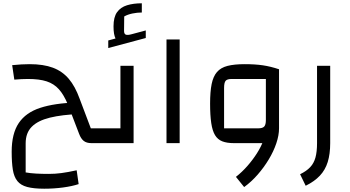

<svg xmlns="http://www.w3.org/2000/svg" viewBox="-20 -870 2127 1167"><path d="M249 277Q185 277 145.5 266.5Q106 256 85.5 230.5Q65 205 58 161.5Q51 118 51 52Q51 -58 94 -122Q137 -186 224.5 -214.5Q312 -243 444 -247L465 -177Q357 -173 283.5 -155Q210 -137 173 -99.5Q136 -62 136 1V178Q164 183 199 185Q234 187 277 187Q315 187 353 182Q391 177 446 165L458 249Q419 262 363.5 269.5Q308 277 249 277ZM532 -90H592V0H536Q506 0 489 -13.5Q472 -27 461 -56L392 -236Q368 -294 338 -327.5Q308 -361 263.5 -375.5Q219 -390 150 -390Q131 -390 110.5 -389Q90 -388 67 -386L54 -474Q83 -477 109.5 -478.5Q136 -480 160 -480Q244 -480 301.5 -458.5Q359 -437 398 -391Q437 -345 464 -270Z M552 0V-90H712V-470H792V0ZM780 -662 866 -685V-639L638 -578V-624L682 -636Q676 -649 673 -666.5Q670 -684 670 -710Q670 -766 691.5 -796Q713 -826 752 -838Q791 -850 842 -850V-794Q814 -794 785 -788Q756 -782 735 -770L734 -682Q734 -664 744.5 -659.5Q755 -655 780 -662Z M992 0V-630H1072V0Z M1402 0Q1359 0 1331 -11Q1303 -22 1287 -48.5Q1271 -75 1264 -122Q1257 -169 1257 -240Q1257 -313 1266.5 -359.5Q1276 -406 1299 -432.5Q1322 -459 1363 -469.5Q1404 -480 1467 -480Q1531 -480 1578 -473Q1625 -466 1676 -449V-90L1639 0ZM1550 -90Q1576 -90 1586 -101Q1596 -112 1596 -140V-390H1388Q1361 -390 1351.5 -379Q1342 -368 1342 -335V-90ZM1464 267 1414 205Q1451 176 1483.5 139Q1516 102 1541.5 62Q1567 22 1581.5 -17.5Q1596 -57 1596 -90H1676Q1676 -48 1659.5 1Q1643 50 1613.5 99Q1584 148 1546 191.5Q1508 235 1464 267Z M1838 259 1804 189Q1843 170 1865.5 146Q1888 122 1897.5 87Q1907 52 1907 0V-470H1987V0Q1987 66 1972 114.5Q1957 163 1924 198Q1891 233 1838 259Z"/></svg>

Font: Changa
Style: Regular
Weight: 400
Designer: Eduardo Rodriguez Tunni
Foundry: Eduardo Rodriguez Tunni
Version: Version 3.003